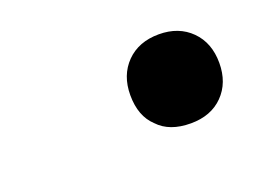

<svg xmlns="http://www.w3.org/2000/svg" viewBox="-41 -568 377 284"><g transform="rotate(-20 148.0 -426.0)"><path d="M170.9 -375Q151.9 -392.6 151.9 -425.8Q151.9 -457 171.1 -476.6Q190.4 -496.1 222.2 -496.1Q253.4 -496.1 272.7 -476.8Q292 -457.5 292 -425.8Q292 -394.5 272.9 -375.2Q253.9 -356 222.2 -356Q188.5 -356 170.9 -375Z"/></g></svg>

Font: Flanker Steampunk
Style: Italic
Weight: 400
Italic angle: -12°
Designer: Alexey Kryukov, Leonardo Di Lena
Foundry: Alexey Kryukov, Leonardo Di Lena
Version: 1.210